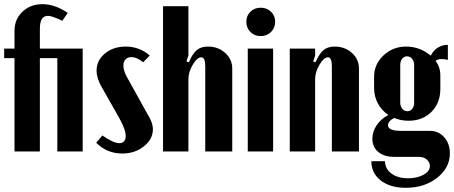

<svg xmlns="http://www.w3.org/2000/svg" viewBox="-20 -729 2185 924"><path d="M0 -495.1H49.8V-581.1Q49.8 -636.2 88.1 -672.6Q126.5 -709 184.1 -709Q243.7 -709 306.2 -667L279.8 -628.9Q230.5 -652.8 210.9 -652.8Q171.9 -652.8 171.9 -590.8V-495.1H377.9V0H255.9V-449.2H171.9V0H49.8V-449.2H0Z M700.7 -461.9 668.9 -429.2Q639.6 -454.1 611.8 -454.1Q594.2 -454.1 584 -443.1Q573.7 -432.1 573.7 -413.1Q573.7 -391.1 588.9 -361.8L698.7 -164.1Q715.8 -133.8 715.8 -106.9Q715.8 -59.1 672.4 -24.7Q628.9 9.8 568.8 9.8Q494.6 9.8 442.9 -42L472.7 -77.1Q525.9 -40 554.7 -40Q568.8 -40 576.9 -49.3Q585 -58.6 585 -74.2Q585 -106 552.7 -163.1L468.8 -311Q444.8 -352.5 444.8 -389.2Q444.8 -438.5 485.1 -471.7Q525.4 -504.9 585 -504.9Q650.9 -504.9 700.7 -461.9Z M888.7 -429.2Q906.7 -471.2 927 -488Q947.3 -504.9 980.5 -504.9Q1029.8 -504.9 1063.7 -474.4Q1097.7 -443.8 1097.7 -398.9V0H967.8V-410.2Q967.8 -453.1 948.7 -453.1Q928.7 -453.1 907.7 -417.7Q886.7 -382.3 886.7 -348.1V0H764.6V-699.2H886.7V-461.9L877.4 -433.1Z M1234.4 -691.9Q1264.6 -691.9 1284.4 -672.6Q1304.2 -653.3 1304.2 -624Q1304.2 -594.7 1284.2 -575Q1264.2 -555.2 1234.4 -555.2Q1204.6 -555.2 1185.1 -575Q1165.5 -594.7 1165.5 -624Q1165.5 -653.3 1185.1 -672.6Q1204.6 -691.9 1234.4 -691.9ZM1172.4 -495.1H1294.4V0H1172.4Z M1498.5 -429.2Q1516.6 -471.2 1536.9 -488Q1557.1 -504.9 1590.3 -504.9Q1639.6 -504.9 1673.6 -474.4Q1707.5 -443.8 1707.5 -398.9V0H1577.1V-410.2Q1577.1 -453.1 1558.6 -453.1Q1538.6 -453.1 1517.6 -417.7Q1496.6 -382.3 1496.6 -348.1V0H1374.5V-495.1H1496.6V-461.9L1487.3 -433.1Z M1933.1 174.8Q1857.9 174.8 1812.5 139.6Q1767.1 104.5 1767.1 46.9H1833Q1833 83.5 1863.8 106.2Q1894.5 128.9 1943.8 128.9Q1988.3 128.9 2018.6 111.8Q2048.8 94.7 2048.8 69.8Q2048.8 51.3 2033.7 38.6Q2018.6 25.9 1997.1 25.9H1877Q1828.6 25.9 1800.3 2.2Q1772 -21.5 1772 -62Q1772 -95.7 1793 -126.7Q1814 -157.7 1849.1 -175.8Q1816.4 -197.3 1798.3 -231.4Q1780.3 -265.6 1780.3 -306.2V-359.9Q1780.3 -419.9 1825.7 -462.4Q1871.1 -504.9 1934.1 -504.9Q2001 -504.9 2053.2 -460.9Q2064.5 -485.4 2086.4 -499.3Q2108.4 -513.2 2135.3 -513.2V-440.9Q2119.1 -444.8 2105 -444.8Q2086.4 -444.8 2076.2 -436Q2099.1 -405.8 2099.1 -366.2V-300.8Q2099.1 -233.4 2056.4 -190.7Q2013.7 -147.9 1946.3 -147.9Q1909.2 -147.9 1877.9 -161.1Q1863.8 -155.3 1855.5 -145.8Q1847.2 -136.2 1847.2 -126Q1847.2 -99.1 1912.1 -99.1H2050.3Q2090.8 -99.1 2117.9 -68.4Q2145 -37.6 2145 8.8Q2145 78.6 2083.7 126.7Q2022.5 174.8 1933.1 174.8ZM1906.2 -234.9Q1906.2 -217.3 1916 -205.6Q1925.8 -193.8 1940.9 -193.8Q1955.1 -193.8 1964.1 -205.3Q1973.1 -216.8 1973.1 -234.9V-417Q1973.1 -434.1 1963.1 -446Q1953.1 -458 1939 -458Q1924.8 -458 1915.5 -446.3Q1906.2 -434.6 1906.2 -417Z"/></svg>

Font: Moniqa Black Paragraph
Style: Regular
Weight: 900
Designer: Rajesh Rajput
Foundry: Rajesh Rajput
Version: Version 1.000